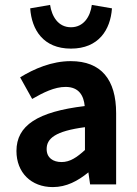

<svg xmlns="http://www.w3.org/2000/svg" viewBox="-20 -751 558 782"><path d="M47 -136C47 -48 107 11 195 11C251 11 297 -14 340 -49L347 0H453V-290C453 -427 392 -502 268 -502C191 -502 119 -471 62 -436L111 -348C156 -374 202 -397 247 -397C302 -397 321 -361 325 -319C133 -296 47 -240 47 -136ZM103 -717C109 -630 156 -553 269 -553C382 -553 430 -630 436 -717L354 -731C348 -684 321 -640 269 -640C217 -640 191 -684 184 -731ZM170 -144C170 -187 205 -217 326 -233V-140C293 -110 265 -91 231 -91C196 -91 170 -108 170 -144Z"/></svg>

Font: Source Sans Pro SemBd
Style: Regular
Weight: 700
Designer: Paul D. Hunt
Foundry: Adobe Systems Incorporated
Version: Version 2.020;PS 2.0;hotconv 1.0.86;makeotf.lib2.5.63406